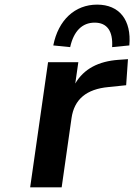

<svg xmlns="http://www.w3.org/2000/svg" viewBox="-20 -807 578 827"><path d="M245.6 0 288.1 -298.3C299.8 -379.4 352.1 -423.3 447.8 -432.1L523.4 -439.9L531.2 -552.2L490.2 -549.3C404.3 -543 341.3 -510.7 304.2 -447.3L317.4 -539.1H187L109.9 0ZM282.2 -604C297.4 -672.9 334 -709.5 387.7 -709.5C441.4 -709.5 467.3 -672.9 462.9 -604L537.1 -611.3C546.9 -720.7 494.1 -787.1 398.4 -787.1C302.7 -787.1 231 -720.7 209.5 -611.3Z"/></svg>

Font: Winston SemiBold
Style: Italic
Weight: 600
Italic angle: -8.13011°
Designer: Vernon Adams, Kim Jin-seong, David Berlow, Cristiano Sobral
Foundry: The Winston Project Authors
Version: Version 3.004